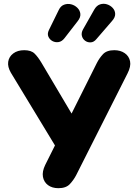

<svg xmlns="http://www.w3.org/2000/svg" viewBox="-20 -977 721 1006"><path d="M318 -777Q304 -759 286.5 -756.5Q269 -754 254.5 -762Q240 -770 233.5 -785Q227 -800 236 -819L288 -925Q298 -946 316 -952.5Q334 -959 352.5 -954.5Q371 -950 385 -936.5Q399 -923 401 -904.5Q403 -886 387 -866ZM485 -772Q472 -756 455.5 -755Q439 -754 426 -763.5Q413 -773 409 -789Q405 -805 415 -823L474 -927Q486 -948 504 -954Q522 -960 540 -954.5Q558 -949 570.5 -935.5Q583 -922 583.5 -904Q584 -886 567 -867ZM286 9Q253 9 231.5 -7Q210 -23 205 -50.5Q200 -78 217 -113L268 -215L37 -596Q19 -627 23 -653.5Q27 -680 49.5 -697Q72 -714 107 -714Q143 -714 161 -696.5Q179 -679 198 -647L355 -382L487 -646Q500 -672 519.5 -693Q539 -714 579 -714Q611 -714 633.5 -698.5Q656 -683 661.5 -656Q667 -629 648 -592L379 -59Q366 -34 346 -12.5Q326 9 286 9Z"/></svg>

Font: Chiron GoRound TC H
Style: Regular
Weight: 900
Designer: Ryoko NISHIZUKA 西塚涼子 (kana, bopomofo & ideographs); Paul D. Hunt (Latin, Greek & Cyrillic); Sandoll Communications 산돌커뮤니
Foundry: Adobe
Version: Version 1.000;hotconv 1.1.1;makeotfexe 2.6.0